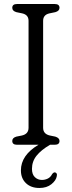

<svg xmlns="http://www.w3.org/2000/svg" viewBox="-20 -720 357 955"><path d="M194.5 -84.5Q194.5 -53.5 228 -46L255 -40.5Q276 -34 276 -19Q276 0 252.5 0H229Q184.5 26 161.8 54.5Q139 83 139 120Q139 147.5 153.5 161.2Q168 175 188.5 175Q203.5 175 217.2 168.5Q231 162 239 146.5Q246 136.5 253.5 137.5Q258 138 261.2 142.5Q264.5 147 262.5 156Q259 177.5 235.8 196.2Q212.5 215 176 215Q134 215 109 191Q84 167 84 127.5Q84 52 171.5 0H64.5Q41 0 41 -19Q41 -34.5 61.5 -40.5L89 -46Q122 -53.5 122 -84.5V-616.5Q122 -646.5 90.5 -653.5L61.5 -659.5Q41 -665.5 41 -681Q41 -700 64.5 -700H252.5Q276 -700 276 -681Q276 -665.5 255 -659.5L226 -653.5Q194.5 -646.5 194.5 -616.5Z"/></svg>

Font: Fraunces 72pt SuperSoft Light
Style: Regular
Weight: 300
Version: Version 1.000;[0bf87f6ff]